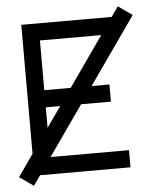

<svg xmlns="http://www.w3.org/2000/svg" viewBox="-69 -731 647 817"><g transform="rotate(-5 254.0 -322.5)"><path d="M43 42.5 -17.1 0.5 48.8 -93.8V-644.5H435.1L464.8 -687L524.9 -645L324.2 -358.9H400.4V-285.6H272.9L124 -73.2H459V0H72.8ZM234.9 -358.9 383.8 -571.3H122.1V-358.9ZM122.1 -198.2 183.6 -285.6H122.1Z"/></g></svg>

Font: Catrinity
Style: Regular
Weight: 400
Designer: Alexander Lange
Foundry: High-Logic / Made with FontCreator
Version: Version 2.090;May 20, 2024;FontCreator 15.0.0.2974 64-bit